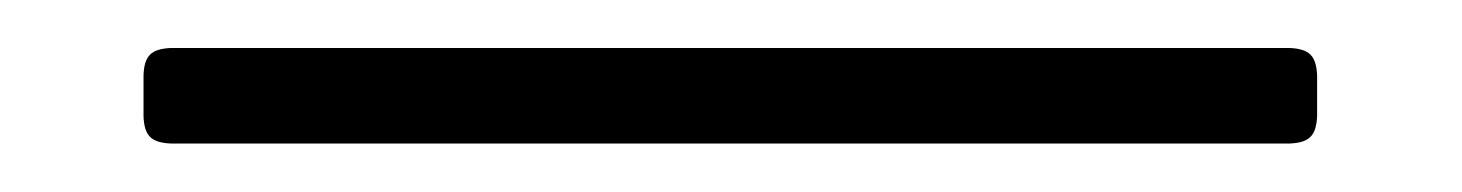

<svg xmlns="http://www.w3.org/2000/svg" viewBox="-20 -20 609 80"><path d="M51.1 39.8H517.4C525.6 39.4 528.4 36.6 528.8 28.4V11.4C528.4 3.2 525.6 0.4 517.4 0H51.1C43 0.4 40.1 3.2 39.8 11.4V28.4C40.1 36.6 43 39.4 51.1 39.8Z"/></svg>

Font: Margiela Serif Text
Style: Regular
Weight: 400
Designer: Andreas Faust, Stefan Endress
Version: Version 1.002;FEAKit 1.0